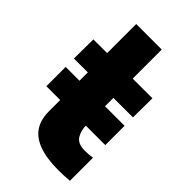

<svg xmlns="http://www.w3.org/2000/svg" viewBox="-204 -715 797 797"><g transform="rotate(45 194.5 -317.0)"><path d="M302.7 11.7Q231.9 11.7 187.3 -5.1Q142.6 -22 122.1 -54Q101.6 -85.9 101.6 -133.3V-646H251.5V-206.1Q251.5 -170.4 266.6 -146.7Q281.7 -123 322.8 -123Q342.3 -123 367.2 -126.5V8.8Q335.9 11.7 302.7 11.7ZM367.2 -475.6 366.2 -362.3 20 -361.8 21 -475.1ZM20.5 -313H366.2V-199.7H20.5Z"/></g></svg>

Font: DavidDev Light
Style: Regular
Weight: 300
Designer: David.dev
Foundry: David.dev
Version: Version 1.001;FEAKit 1.0